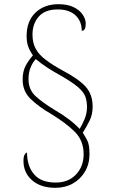

<svg xmlns="http://www.w3.org/2000/svg" viewBox="-20 -780 545 916"><path d="M244 116Q174 116 133 80Q92 44 92 -12Q92 -34 98 -43Q104 -52 109 -52Q109 12 142.5 51.5Q176 91 246 91Q306 91 342.5 52.5Q379 14 379 -44Q379 -108 338.5 -149.5Q298 -191 226 -235Q164 -271 126 -308Q88 -345 88 -400Q88 -439 102 -465.5Q116 -492 137 -516Q121 -539 114 -559.5Q107 -580 107 -608Q107 -679 149 -719.5Q191 -760 259 -760Q303 -760 332 -745.5Q361 -731 375 -709.5Q389 -688 389 -667Q389 -633 370 -633Q370 -679 340 -707Q310 -735 255 -735Q195 -735 165 -701Q135 -667 135 -615Q135 -576 150 -548Q165 -520 197 -495.5Q229 -471 280 -443Q356 -403 389 -366Q422 -329 422 -272Q422 -234 408 -205.5Q394 -177 375 -147Q386 -130 396.5 -109.5Q407 -89 407 -45Q407 2 385.5 38.5Q364 75 327.5 95.5Q291 116 244 116ZM360 -165Q370 -181 382.5 -209.5Q395 -238 395 -269Q395 -298 387 -319.5Q379 -341 353 -363.5Q327 -386 274 -417Q195 -460 151 -498Q137 -484 126.5 -459.5Q116 -435 116 -403Q116 -353 148.5 -322.5Q181 -292 240 -256Q316 -212 360 -165Z"/></svg>

Font: Noto Serif Tamil SemiCondensed Thin
Style: Italic
Weight: 100
Width: 4
Italic angle: -12°
Designer: Indian Type Foundry, Tom Grace, and the Monotype Design Team
Foundry: Monotype Imaging Inc.
Version: Version 2.003; ttfautohint (v1.8.4.7-5d5b)